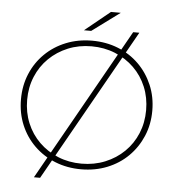

<svg xmlns="http://www.w3.org/2000/svg" viewBox="-61 -926 959 1053"><g transform="rotate(5 418.5 -400.0)"><path d="M418 4Q341 4 275 -22.5Q209 -49 160 -97Q111 -145 84 -209.5Q57 -274 57 -350Q57 -426 84 -490.5Q111 -555 160 -603Q209 -651 275 -677.5Q341 -704 418 -704Q496 -704 562 -677.5Q628 -651 676.5 -603Q725 -555 752.5 -490.5Q780 -426 780 -350Q780 -274 752.5 -209.5Q725 -145 676.5 -97Q628 -49 562 -22.5Q496 4 418 4ZM418 -27Q488 -27 548 -51.5Q608 -76 652.5 -119.5Q697 -163 721.5 -222Q746 -281 746 -350Q746 -419 721.5 -478Q697 -537 652.5 -580.5Q608 -624 548 -648.5Q488 -673 418 -673Q348 -673 288.5 -648.5Q229 -624 184.5 -580.5Q140 -537 115.5 -478Q91 -419 91 -350Q91 -281 115.5 -222Q140 -163 184.5 -119.5Q229 -76 288.5 -51.5Q348 -27 418 -27ZM165 70 638 -770H672L199 70ZM368 -757 507 -870H561L408 -757Z"/></g></svg>

Font: Montserrat ExtraLight
Style: Regular
Weight: 200
Designer: Julieta Ulanovsky
Foundry: Julieta Ulanovsky
Version: Version 9.000; ttfautohint (v1.8.4.7-5d5b)